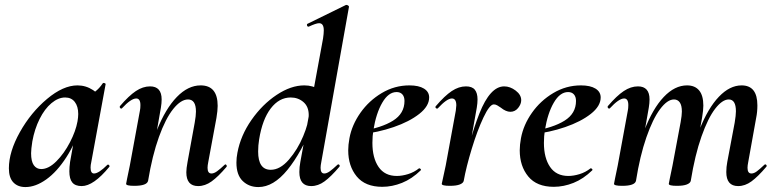

<svg xmlns="http://www.w3.org/2000/svg" viewBox="-20 -745 3146 778"><path d="M16 -63Q16 -130 60.5 -209.5Q105 -289 170.5 -344Q236 -399 294 -399Q328 -399 357 -380Q386 -361 389 -324L329 -357Q346 -359 364.5 -373Q383 -387 396 -407Q398 -409 400 -409Q403 -409 406 -407Q409 -405 408 -404L350 -89Q347 -76 347 -66Q347 -42 361 -42Q380 -42 415 -77Q416 -78 418 -78Q421 -78 423 -74.5Q425 -71 423 -69Q359 9 311 9Q285 9 273 -5.5Q261 -20 261 -51Q261 -68 264 -89L289 -229L310 -246Q287 -167 249 -108Q211 -49 167.5 -18Q124 13 83 13Q52 13 34 -6Q16 -25 16 -63ZM294 -253Q297 -270 297 -283Q297 -314 283 -332Q269 -350 244 -350Q216 -350 188.5 -327Q161 -304 140.5 -263Q120 -222 111 -172Q106 -140 106 -124Q106 -91 117 -75.5Q128 -60 147 -60Q177 -60 208.5 -91.5Q240 -123 263.5 -168.5Q287 -214 294 -253Z M735 -47Q735 -62 740 -89L769 -248Q774 -276 774 -293Q774 -342 742 -342Q713 -342 682 -303.5Q651 -265 624 -190Q597 -115 580 -12L562 -13Q581 -131 616 -218Q651 -305 696.5 -352Q742 -399 793 -399Q862 -399 862 -316Q862 -297 857 -267L824 -89Q821 -74 821 -65Q821 -42 837 -42Q847 -42 859.5 -51Q872 -60 890 -77Q892 -79 893 -79Q896 -79 898 -75.5Q900 -72 898 -69Q864 -29 837.5 -10Q811 9 783 9Q735 9 735 -47ZM491 0 495 -21Q505 -68 506 -74L547 -297Q549 -306 549 -319Q549 -346 532 -346Q511 -346 474 -306Q473 -305 471 -305Q468 -305 466 -308.5Q464 -312 466 -315Q502 -357 530.5 -376Q559 -395 588 -395Q635 -395 635 -342Q635 -327 632 -309L580 -12Q575 8 524 8Q491 8 491 0Z M938 -86Q938 -106 942 -126Q955 -196 999 -259Q1043 -322 1101 -360.5Q1159 -399 1213 -399Q1248 -399 1272.5 -382Q1297 -365 1299 -332L1249 -246Q1202 -127 1145 -57Q1088 13 1027 13Q989 13 963.5 -11.5Q938 -36 938 -86ZM1231 -279Q1231 -313 1209.5 -331.5Q1188 -350 1158 -350Q1111 -350 1077 -305.5Q1043 -261 1030 -180Q1026 -156 1026 -131Q1026 -57 1077 -57Q1115 -57 1150.5 -98Q1186 -139 1208.5 -193Q1231 -247 1231 -279ZM1193 -48Q1193 -68 1197 -89L1289 -589Q1292 -609 1292 -622Q1292 -651 1273 -651Q1261 -651 1231 -637H1230Q1225 -637 1224 -642.5Q1223 -648 1227 -649L1382 -725H1384Q1388 -725 1391.5 -722Q1395 -719 1394 -717L1282 -89Q1279 -74 1279 -65Q1279 -42 1294 -42Q1304 -42 1316.5 -51Q1329 -60 1347 -77Q1349 -79 1351 -79Q1354 -79 1356 -75.5Q1358 -72 1355 -69Q1321 -29 1295 -10Q1269 9 1241 9Q1193 9 1193 -48Z M1391 -136Q1391 -158 1396 -185Q1406 -239 1440.5 -288Q1475 -337 1527 -368Q1579 -399 1639 -399Q1677 -399 1698 -386Q1719 -373 1719 -350Q1719 -315 1679 -283.5Q1639 -252 1575 -230Q1511 -208 1442 -201L1444 -214Q1526 -227 1572.5 -256Q1619 -285 1619 -336Q1619 -353 1610.5 -362.5Q1602 -372 1587 -372Q1554 -372 1529 -329Q1504 -286 1493 -218Q1489 -194 1489 -166Q1489 -105 1514 -68.5Q1539 -32 1588 -32Q1609 -32 1633.5 -39.5Q1658 -47 1678 -63H1679Q1682 -63 1684.5 -60Q1687 -57 1685 -55Q1649 -20 1609 -4Q1569 12 1529 12Q1460 12 1425.5 -30Q1391 -72 1391 -136Z M2023 -395Q2047 -395 2069.5 -378Q2092 -361 2092 -339Q2092 -323 2079.5 -307.5Q2067 -292 2048 -292Q2030 -292 2009 -309Q2002 -314 1995 -318Q1988 -322 1981 -322Q1964 -322 1939 -269Q1914 -216 1891.5 -142Q1869 -68 1859 -12L1849 -13Q1879 -175 1922.5 -285Q1966 -395 2023 -395ZM1770 0Q1771 -7 1776.5 -30Q1782 -53 1786 -74L1827 -297Q1829 -313 1829 -318Q1829 -346 1811 -346Q1791 -346 1754 -306Q1753 -305 1751 -305Q1747 -305 1745 -308.5Q1743 -312 1746 -315Q1782 -357 1810.5 -376Q1839 -395 1868 -395Q1893 -395 1904 -381.5Q1915 -368 1915 -342Q1915 -327 1912 -309L1859 -12Q1857 -3 1843 2.5Q1829 8 1803 8Q1770 8 1770 0Z M2086 -136Q2086 -158 2091 -185Q2101 -239 2135.5 -288Q2170 -337 2222 -368Q2274 -399 2334 -399Q2372 -399 2393 -386Q2414 -373 2414 -350Q2414 -315 2374 -283.5Q2334 -252 2270 -230Q2206 -208 2137 -201L2139 -214Q2221 -227 2267.5 -256Q2314 -285 2314 -336Q2314 -353 2305.5 -362.5Q2297 -372 2282 -372Q2249 -372 2224 -329Q2199 -286 2188 -218Q2184 -194 2184 -166Q2184 -105 2209 -68.5Q2234 -32 2283 -32Q2304 -32 2328.5 -39.5Q2353 -47 2373 -63H2374Q2377 -63 2379.5 -60Q2382 -57 2380 -55Q2344 -20 2304 -4Q2264 12 2224 12Q2155 12 2120.5 -30Q2086 -72 2086 -136Z M2923 -48Q2923 -68 2927 -89L2957 -248Q2962 -278 2962 -294Q2962 -342 2933 -342Q2907 -342 2878 -304.5Q2849 -267 2822.5 -192Q2796 -117 2779 -12L2761 -13Q2780 -133 2814.5 -220Q2849 -307 2893 -353Q2937 -399 2985 -399Q3049 -399 3049 -318Q3049 -291 3044 -267L3012 -89Q3009 -74 3009 -65Q3009 -42 3025 -42Q3035 -42 3046.5 -50.5Q3058 -59 3077 -77Q3079 -79 3081 -79Q3084 -79 3086 -75.5Q3088 -72 3085 -69Q3051 -29 3025 -10Q2999 9 2971 9Q2923 9 2923 -48ZM2468 0 2472 -21Q2482 -68 2483 -74L2524 -297Q2526 -306 2526 -319Q2526 -346 2509 -346Q2488 -346 2451 -306Q2450 -305 2448 -305Q2445 -305 2443 -308.5Q2441 -312 2443 -315Q2479 -357 2507.5 -376Q2536 -395 2565 -395Q2612 -395 2612 -342Q2612 -327 2609 -309L2557 -12Q2552 8 2501 8Q2468 8 2468 0ZM2690 0 2694 -21Q2704 -68 2705 -74L2738 -250Q2743 -278 2743 -293Q2743 -318 2734.5 -330Q2726 -342 2711 -342Q2684 -342 2654.5 -302.5Q2625 -263 2599 -188Q2573 -113 2557 -12L2539 -13Q2558 -131 2591.5 -218Q2625 -305 2669.5 -352Q2714 -399 2764 -399Q2796 -399 2813 -378.5Q2830 -358 2830 -317Q2830 -299 2825 -269L2779 -12Q2777 -3 2763 2.5Q2749 8 2723 8Q2690 8 2690 0Z"/></svg>

Font: Cormorant Infant
Style: Bold Italic
Weight: 700
Italic angle: -10°
Designer: Christian Thalmann (Catharsis Fonts)
Foundry: Catharsis Fonts
Version: Version 4.000